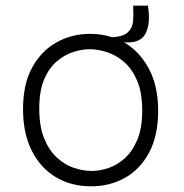

<svg xmlns="http://www.w3.org/2000/svg" viewBox="-20 -643 647 675"><path d="M300 12Q229 12 175 -21Q121 -54 91 -114.5Q61 -175 61 -259Q61 -348 93.5 -406.5Q126 -465 179.5 -494.5Q233 -524 297 -524Q338 -524 374 -512Q413 -514 429.5 -529.5Q446 -545 448 -569.5Q450 -594 448 -623H500Q510 -562 492.5 -526.5Q475 -491 421 -494L415 -495Q469 -464 502.5 -403Q536 -342 536 -253Q536 -167 505 -108Q474 -49 420.5 -18.5Q367 12 300 12ZM303 -42Q330 -42 360.5 -52Q391 -62 418 -86Q445 -110 462.5 -151Q480 -192 480 -254Q480 -317 462.5 -358.5Q445 -400 417 -424.5Q389 -449 356.5 -459.5Q324 -470 295 -470Q269 -470 238.5 -460.5Q208 -451 180.5 -428Q153 -405 135.5 -364.5Q118 -324 118 -261Q118 -199 135 -157Q152 -115 179.5 -89.5Q207 -64 239.5 -53Q272 -42 303 -42Z"/></svg>

Font: Bricolage Grotesque 10pt ExtraLight
Style: Regular
Weight: 200
Designer: Mathieu Triay
Foundry: Atelier Triay
Version: Version 1.000; ttfautohint (v1.8.4.7-5d5b);gftools[0.9.32]